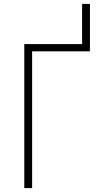

<svg xmlns="http://www.w3.org/2000/svg" viewBox="-20 -960 540 980"><path d="M104 0V-735H399V-940H439V-698H144V0Z"/></svg>

Font: Iosevka Curly Extralight
Style: Regular
Weight: 200
Monospace: yes
Designer: Belleve Invis
Foundry: Belleve Invis
Version: Version 22.1.2; ttfautohint (v1.8.4)